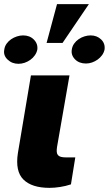

<svg xmlns="http://www.w3.org/2000/svg" viewBox="-38 -915 533 941"><path d="M49.7 -164.8 113.6 -545.5H302.6L241.5 -194.6Q239.3 -180.4 240.2 -170.5Q241.1 -160.5 246.1 -154.7Q251.1 -148.8 261 -146.1Q271 -143.5 286.9 -143.5H331L309.7 -11.4Q284.1 -2.8 256.6 1.4Q229 5.7 204.5 5.7Q118.3 5.7 77.1 -34.8Q35.9 -75.3 49.7 -164.8ZM190.3 -704.5 241.5 -894.9H397.7L268.5 -704.5ZM-17 -671.9Q-14.9 -687.9 -5.9 -700.6Q3.2 -713.4 16.3 -722.5Q29.5 -731.5 44.9 -736.5Q60.4 -741.5 75.3 -741.5Q107.6 -741.5 127.8 -721.2Q148.4 -700.6 144.9 -671.9Q141.7 -656.6 132.6 -643.8Q123.6 -631 110.8 -621.8Q98 -612.6 82.9 -607.4Q67.8 -602.3 52.6 -602.3Q37.3 -602.3 24 -607.2Q10.7 -612.2 -0.7 -622.9Q-22.7 -643.8 -17 -671.9ZM313.9 -671.9Q316.1 -687.9 325.1 -700.8Q334.2 -713.8 347.3 -722.8Q360.4 -731.9 375.9 -736.7Q391.3 -741.5 406.2 -741.5Q437.1 -741.5 457.7 -721.6Q478.3 -701.7 474.4 -671.9Q471.2 -657 462.2 -644.5Q453.1 -632.1 440.5 -623Q427.9 -614 413 -608.8Q398.1 -603.7 383.5 -603.7Q350.1 -603.7 329.9 -623.9Q309.3 -644.9 313.9 -671.9Z"/></svg>

Font: Inter P Black
Style: Italic
Weight: 900
Italic angle: -9.40001°
Designer: Rasmus Andersson
Foundry: rsms
Version: Version 3.018;git-588b23468